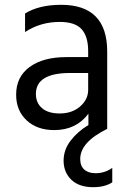

<svg xmlns="http://www.w3.org/2000/svg" viewBox="-20 -535 531 797"><path d="M346 -232H271Q129 -232 129 -145Q129 -108 154.5 -86Q180 -64 228 -64Q279 -64 312.5 -93Q346 -122 346 -162ZM425 -321V0Q313 55 313 125Q313 154 330 169Q347 184 377 184Q415 184 446 162V222Q415 242 367 242Q308 242 276 211Q244 180 244 132Q244 87 273 49Q302 11 347 -16V-63Q296 5 205 5Q134 5 90.5 -35.5Q47 -76 47 -142Q47 -216 103 -257Q159 -298 256 -298H346V-323Q346 -383 319 -413.5Q292 -444 228 -444Q148 -444 84 -402V-479Q142 -515 234 -515Q425 -515 425 -321Z"/></svg>

Font: Hind
Style: Regular
Weight: 400
Designer: Manushi Parikh, Satya Rajpurohit
Foundry: Indian Type Foundry
Version: Version 2.000;PS 1.0;hotconv 1.0.79;makeotf.lib2.5.61930